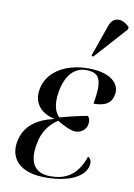

<svg xmlns="http://www.w3.org/2000/svg" viewBox="-90 -861 650 929"><g transform="rotate(10 235.0 -396.5)"><path d="M326 -606 468 -764 470 -776C439 -810 390 -818 372 -766L317 -610ZM199 10C327 10 393 -35 401 -85C405 -102 399 -119 386 -125C351 -25 291 0 222 0C140 0 114 -56 130 -140C140 -204 173 -245 213 -271C247 -251 279 -235 303 -234C329 -234 356 -251 360 -280C363 -295 360 -310 350 -319C321 -314 274 -304 217 -288C195 -303 180 -346 191 -409C207 -500 252 -536 304 -536C374 -536 387 -498 367 -382C429 -382 455 -404 462 -444C471 -494 429 -546 313 -546C196 -546 112 -489 98 -405C86 -339 124 -292 192 -277V-276C108 -257 49 -215 35 -136C21 -57 68 10 199 10Z"/></g></svg>

Font: Noto Serif Display SemiCondensed
Style: Italic
Weight: 400
Width: 4
Italic angle: -12°
Designer: Monotype Design Team
Foundry: Monotype Imaging Inc.
Version: Version 2.009